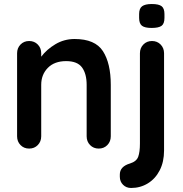

<svg xmlns="http://www.w3.org/2000/svg" viewBox="-20 -739 911 955"><path d="M531 -317V-61Q531 -35 514 -17.5Q497 0 471 0Q445 0 428 -17.5Q411 -35 411 -61V-317Q411 -372 388 -403.5Q365 -435 309 -435Q251 -435 218 -401.5Q185 -368 185 -317V-61Q185 -35 168 -17.5Q151 0 125 0Q99 0 82 -17.5Q65 -35 65 -61V-474Q65 -500 82 -517.5Q99 -535 125 -535Q151 -535 168 -517.5Q185 -500 185 -474V-457Q212 -493 255.5 -519Q299 -545 351 -545Q453 -545 492 -484.5Q531 -424 531 -317ZM576 140V129Q576 89 627 74Q659 64 667.5 40.5Q676 17 676 -25V-474Q676 -500 693 -517.5Q710 -535 736 -535Q762 -535 779 -517.5Q796 -500 796 -474V10Q796 66 774.5 108Q753 150 715.5 173Q678 196 632 196Q608 196 592 180Q576 164 576 140ZM672 -650V-669Q672 -697 687 -708Q702 -719 735 -719Q770 -719 784 -708Q798 -697 798 -669V-650Q798 -621 783.5 -610.5Q769 -600 734 -600Q700 -600 686 -611Q672 -622 672 -650Z"/></svg>

Font: Quicksand
Style: Bold
Weight: 700
Version: Version 3.000